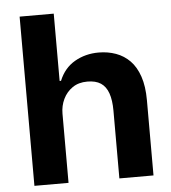

<svg xmlns="http://www.w3.org/2000/svg" viewBox="-52 -777 734 824"><g transform="rotate(-5 315.0 -364.5)"><path d="M63 0V-729H210V-439H216Q238 -493 284 -519.5Q330 -546 387 -546Q427 -546 461.5 -533.5Q496 -521 521.5 -495Q547 -469 561.5 -426.5Q576 -384 576 -324V0H429V-292Q429 -337 418.5 -367Q408 -397 386 -411.5Q364 -426 328 -426Q290 -426 264 -408Q238 -390 224 -361Q210 -332 210 -298V0Z"/></g></svg>

Font: Mona Sans ExtraLight
Style: Bold
Weight: 700
Version: Version 2.000